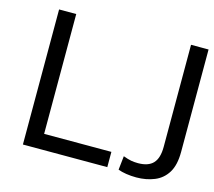

<svg xmlns="http://www.w3.org/2000/svg" viewBox="-103 -839 1089 979"><g transform="rotate(15 441.0 -350.0)"><path d="M92.5 0V-713H183V-80.5H538V0ZM881.5 -713V-172Q881.5 -103 856.8 -62.8Q832 -22.5 788.8 -5Q745.5 12.5 694 12.5Q666 12.5 640.5 8.5Q615 4.5 597 -2.5L605 -75.5Q630.5 -66 647.5 -63Q664.5 -60 683.5 -60Q737.5 -60 763.2 -87.2Q789 -114.5 789 -174V-713Z"/></g></svg>

Font: Heraclito
Style: Regular
Weight: 400
Designer: Kostas Bartsokas (font) & Cristiano Sobral (main changes)
Foundry: Kostas Bartsokas (font) & Cristiano Sobral (main changes)
Version: Version 1.00;July 8, 2020;FontCreator 13.0.0.2655 64-bit